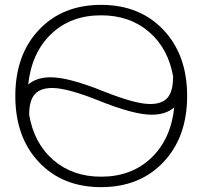

<svg xmlns="http://www.w3.org/2000/svg" viewBox="-20 -760 833 790"><path d="M140 -93Q43 -196 43 -365Q43 -534 140 -637Q237 -740 396 -740Q555 -740 652.5 -637Q750 -534 750 -365Q750 -196 652.5 -93Q555 10 396 10Q237 10 140 -93ZM100 -288Q120 -170 199.5 -101.5Q279 -33 396 -33Q521 -33 602 -110Q683 -187 697 -318Q662 -288 604 -288Q530 -288 384 -347Q256 -398 195 -398Q146 -398 123 -372Q100 -346 100 -288ZM96 -412Q130 -442 189 -442Q263 -442 409 -383Q537 -332 598 -332Q647 -332 669.5 -358Q692 -384 692 -442H693Q673 -560 593.5 -628.5Q514 -697 396 -697Q271 -697 190.5 -620Q110 -543 96 -412Z"/></svg>

Font: Mplus 1p Light
Style: Regular
Weight: 300
Version: Version 1.061